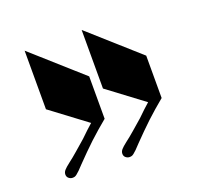

<svg xmlns="http://www.w3.org/2000/svg" viewBox="-91 -592 682 663"><g transform="rotate(-20 250.0 -260.5)"><path d="M258.3 -44.9Q258.3 -53.2 264.4 -60.3Q270.5 -67.4 285.6 -79.1Q301.3 -90.8 320.3 -107.4Q339.4 -124 357.9 -140.1Q370.6 -152.3 381.8 -163.1Q393.1 -173.8 402.8 -182.1L272.5 -279.8V-495.1L451.7 -335.4V-179.7Q434.6 -165.5 418.5 -151.6Q402.3 -137.7 386.7 -123Q371.1 -108.4 355.5 -92.8Q339.8 -77.1 323.2 -60.1Q312.5 -48.3 305.7 -41.7Q298.8 -35.2 294.2 -31.5Q289.6 -27.8 286.1 -26.9Q282.7 -25.9 278.3 -25.9Q271 -25.9 264.6 -31Q258.3 -36.1 258.3 -44.9ZM48.8 -44.9Q48.8 -53.2 54.9 -60.3Q61 -67.4 76.2 -79.1Q91.8 -90.8 110.8 -107.4Q129.9 -124 148.4 -140.1Q161.1 -152.3 172.4 -163.1Q183.6 -173.8 193.4 -182.1L63 -279.8V-495.1L242.2 -335.4V-179.7Q225.1 -165.5 209 -151.6Q192.9 -137.7 177.2 -123Q161.6 -108.4 146 -92.8Q130.4 -77.1 113.8 -60.1Q103 -48.3 96.2 -41.7Q89.4 -35.2 84.7 -31.5Q80.1 -27.8 76.7 -26.9Q73.2 -25.9 68.8 -25.9Q61.5 -25.9 55.2 -31Q48.8 -36.1 48.8 -44.9Z"/></g></svg>

Font: Limelight
Style: Regular
Weight: 400
Designer: Nicole Fally with help from Eben Sorkin
Foundry: Nicole Fally with help from Eben Sorkin
Version: Version 1.002